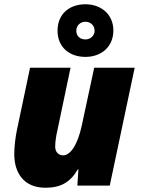

<svg xmlns="http://www.w3.org/2000/svg" viewBox="-20 -871 662 901"><path d="M381 -604C455 -604 512 -651 512 -728C512 -804 454 -851 381 -851C304 -851 250 -804 250 -727C250 -651 304 -604 381 -604ZM381 -686C354 -686 338 -703 338 -727C338 -752 358 -769 381 -769C404 -769 424 -752 424 -727C424 -703 404 -686 381 -686ZM193 10C263 10 309 -14 345 -76H348L343 0H495L612 -553H422L364 -283C343 -185 308 -142 276 -142C256 -142 239 -156 239 -183C239 -207 244 -236 248 -253L311 -553H121L59 -259C52 -224 47 -184 47 -147C47 -62 90 10 193 10Z"/></svg>

Font: Noto Sans UI Black
Style: Italic
Weight: 900
Italic angle: -372°
Designer: Monotype Design Team
Foundry: Monotype Imaging Inc.
Version: Version 1.901